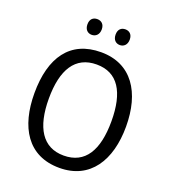

<svg xmlns="http://www.w3.org/2000/svg" viewBox="-161 -1020 1018 1147"><g transform="rotate(20 348.0 -446.5)"><path d="M214 -854C214 -820 234 -803 259 -803C284 -803 305 -820 305 -854C305 -888 284 -903 259 -903C234 -903 214 -888 214 -854ZM393 -854C393 -820 413 -803 438 -803C462 -803 483 -820 483 -854C483 -888 462 -903 438 -903C413 -903 393 -888 393 -854ZM640 -358C640 -574 544 -725 349 -725C153 -725 57 -587 57 -359C57 -145 147 10 349 10C544 10 640 -143 640 -358ZM149 -358C149 -542 213 -647 349 -647C484 -647 547 -543 547 -358C547 -173 484 -68 348 -68C214 -68 149 -174 149 -358Z"/></g></svg>

Font: Noto Sans Arabic UI SmCn
Style: Regular
Weight: 400
Width: 4
Designer: Monotype Design Team, Nadine Chahine and Nizar Qandah
Foundry: Monotype Imaging Inc.
Version: Version 2.010